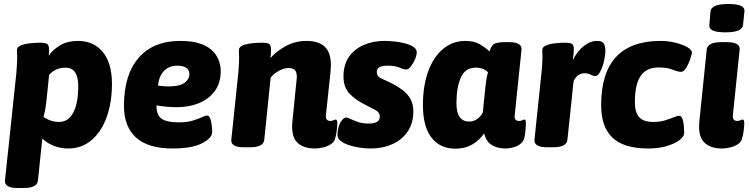

<svg xmlns="http://www.w3.org/2000/svg" viewBox="-20 -736 3753 962"><path d="M70 206Q33 206 18 196Q3 186 5 168L62 -371Q63 -387 64.5 -406.5Q66 -426 66 -446Q66 -455 65.5 -464.5Q65 -474 65 -485Q65 -501 85.5 -509Q106 -517 133.5 -519.5Q161 -522 180 -522Q209 -522 217.5 -515Q226 -508 226 -485Q226 -471 224 -457Q245 -488 282 -509.5Q319 -531 370 -531Q449 -531 495 -475.5Q541 -420 541 -315Q541 -225 515.5 -152Q490 -79 440.5 -35.5Q391 8 321 8Q284 8 249.5 -5.5Q215 -19 192 -42L170 169Q166 206 97 206ZM276 -125Q322 -125 347 -171.5Q372 -218 372 -305Q372 -397 308 -397Q282 -397 261.5 -387.5Q241 -378 226 -361L212 -224Q210 -206 206.5 -186.5Q203 -167 198 -151Q211 -140 232.5 -132.5Q254 -125 276 -125Z M844 8Q722 8 661.5 -47Q601 -102 601 -205Q601 -361 674.5 -446Q748 -531 883 -531Q948 -531 988.5 -515.5Q1029 -500 1050 -476Q1071 -452 1078.5 -426.5Q1086 -401 1086 -381Q1086 -320 1056 -279.5Q1026 -239 976.5 -219Q927 -199 868 -199Q839 -199 813 -201.5Q787 -204 764 -208Q764 -160 789 -141.5Q814 -123 877 -123Q917 -123 945 -131.5Q973 -140 991 -148.5Q1009 -157 1017 -157Q1028 -157 1033.5 -142Q1039 -127 1041 -107.5Q1043 -88 1043 -74Q1043 -45 993 -18.5Q943 8 844 8ZM826 -303Q881 -303 905 -321.5Q929 -340 929 -364Q929 -386 913 -396.5Q897 -407 869 -407Q827 -407 801.5 -380.5Q776 -354 772 -307Q784 -305 798.5 -304Q813 -303 826 -303Z M1558 8Q1498 8 1468 -23.5Q1438 -55 1445 -127L1466 -336Q1467 -342 1467 -346Q1467 -350 1467 -353Q1467 -376 1457 -385.5Q1447 -395 1425 -395Q1403 -395 1378 -381.5Q1353 -368 1336 -347L1304 -35Q1300 2 1231 2H1204Q1167 2 1152 -8Q1137 -18 1139 -36L1174 -371Q1175 -387 1176.5 -406.5Q1178 -426 1178 -446Q1178 -455 1177.5 -464.5Q1177 -474 1177 -485Q1177 -501 1197.5 -509Q1218 -517 1245.5 -519.5Q1273 -522 1292 -522Q1321 -522 1329.5 -515Q1338 -508 1338 -485Q1338 -465 1335 -445Q1362 -477 1410 -504Q1458 -531 1516 -531Q1575 -531 1606.5 -502.5Q1638 -474 1638 -408Q1638 -401 1637 -393Q1636 -385 1636 -376L1613 -159Q1610 -130 1635 -130Q1644 -130 1651 -133.5Q1658 -137 1662 -137Q1670 -137 1670 -118Q1670 -104 1667 -80.5Q1664 -57 1658 -38Q1653 -23 1636 -12.5Q1619 -2 1598 3Q1577 8 1558 8Z M1837 8Q1810 8 1781 3.5Q1752 -1 1726.5 -9.5Q1701 -18 1685.5 -31Q1670 -44 1671 -62Q1673 -102 1687 -124.5Q1701 -147 1713 -147Q1722 -147 1737.5 -139.5Q1753 -132 1775 -124.5Q1797 -117 1827 -117Q1883 -117 1883 -151Q1883 -174 1859.5 -185.5Q1836 -197 1808 -212Q1764 -234 1732.5 -265.5Q1701 -297 1701 -353Q1701 -411 1728 -450.5Q1755 -490 1802 -510.5Q1849 -531 1907 -531Q1930 -531 1958 -528Q1986 -525 2011.5 -518Q2037 -511 2053 -500Q2069 -489 2068 -472Q2067 -455 2058 -435.5Q2049 -416 2037.5 -402Q2026 -388 2017 -388Q2002 -388 1980.5 -397.5Q1959 -407 1921 -407Q1897 -407 1882.5 -400Q1868 -393 1868 -375Q1868 -352 1893 -341.5Q1918 -331 1953 -313Q1975 -301 1998 -284Q2021 -267 2036 -241Q2051 -215 2051 -179Q2051 -119 2023 -77.5Q1995 -36 1946.5 -14Q1898 8 1837 8Z M2262 9Q2185 9 2142 -46.5Q2099 -102 2099 -209Q2099 -306 2125.5 -378.5Q2152 -451 2200 -491Q2248 -531 2312 -531Q2358 -531 2388 -512Q2418 -493 2433 -478Q2439 -501 2451 -512.5Q2463 -524 2508 -525H2528Q2596 -525 2593 -488L2559 -159Q2555 -130 2581 -130Q2590 -130 2597 -133.5Q2604 -137 2608 -137Q2615 -137 2615 -118Q2615 -110 2614 -94.5Q2613 -79 2609 -54Q2606 -31 2590.5 -17.5Q2575 -4 2553.5 2Q2532 8 2512 8Q2471 8 2443 -10Q2415 -28 2406 -68Q2382 -33 2346 -12Q2310 9 2262 9ZM2331 -127Q2354 -127 2372 -140.5Q2390 -154 2399 -172L2412 -300Q2414 -321 2417 -338.5Q2420 -356 2425 -374Q2416 -384 2400 -390.5Q2384 -397 2363 -397Q2311 -397 2289 -347.5Q2267 -298 2267 -218Q2267 -127 2331 -127Z M2723 2Q2654 2 2658 -37L2693 -371Q2695 -392 2696.5 -413Q2698 -434 2698 -446Q2698 -460 2697.5 -468Q2697 -476 2697 -485Q2697 -501 2717.5 -509Q2738 -517 2765 -519.5Q2792 -522 2812 -522Q2833 -522 2843.5 -517.5Q2854 -513 2855 -494.5Q2856 -476 2850 -435Q2872 -479 2904.5 -505Q2937 -531 2971 -531Q2999 -531 3006 -516.5Q3013 -502 3013 -483Q3013 -458 3006 -428.5Q2999 -399 2987.5 -377Q2976 -355 2962 -355Q2952 -355 2939.5 -362Q2927 -369 2910 -369Q2873 -369 2854 -330L2823 -36Q2820 2 2750 2Z M3227 8Q3107 8 3049.5 -45.5Q2992 -99 2992 -209Q2992 -531 3290 -531Q3326 -531 3362 -522.5Q3398 -514 3422.5 -500.5Q3447 -487 3447 -471Q3447 -468 3442.5 -453Q3438 -438 3430.5 -420Q3423 -402 3413 -389Q3403 -376 3392 -376Q3377 -376 3350 -387Q3323 -398 3280 -398Q3219 -398 3190 -355.5Q3161 -313 3161 -224Q3161 -173 3182.5 -149Q3204 -125 3253 -125Q3286 -125 3312 -133Q3338 -141 3356 -148.5Q3374 -156 3382 -156Q3394 -156 3399.5 -140Q3405 -124 3406.5 -104Q3408 -84 3408 -69Q3408 -53 3385.5 -35Q3363 -17 3322 -4.5Q3281 8 3227 8Z M3597 8Q3538 8 3507.5 -23.5Q3477 -55 3484 -127L3521 -488Q3525 -525 3596 -525H3619Q3690 -525 3686 -488L3652 -159Q3649 -130 3674 -130Q3683 -130 3690 -133.5Q3697 -137 3701 -137Q3709 -137 3709 -118Q3709 -104 3706 -80.5Q3703 -57 3697 -38Q3692 -23 3675.5 -12.5Q3659 -2 3637.5 3Q3616 8 3597 8ZM3615 -574Q3570 -574 3551 -583.5Q3532 -593 3534 -611L3540 -679Q3542 -697 3563.5 -706.5Q3585 -716 3630 -716Q3674 -716 3693 -706.5Q3712 -697 3710 -679L3703 -611Q3701 -593 3680 -583.5Q3659 -574 3615 -574Z"/></svg>

Font: Asap ExtraBold
Style: Italic
Weight: 800
Italic angle: -6°
Designer: Pablo Cosgaya
Foundry: Omnibus-Type
Version: Version 3.001; ttfautohint (v1.8.4.7-5d5b)